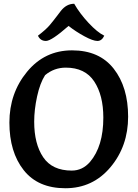

<svg xmlns="http://www.w3.org/2000/svg" viewBox="-20 -990 732 1022"><path d="M530 -364Q530 -483 481.5 -556.5Q433 -630 330 -630Q268 -630 220 -590Q193 -548 177.5 -477Q162 -406 162 -342Q162 -224 210 -153Q258 -82 362 -82Q419 -82 459 -128Q530 -211 530 -364ZM328 12Q182 12 106 -84.5Q30 -181 30 -337.5Q30 -494 124 -608Q218 -722 363.5 -722Q509 -722 585.5 -624Q662 -526 662 -369Q662 -212 568 -100Q474 12 328 12ZM535 -800Q522 -772 498.5 -772Q475 -772 429 -797Q383 -822 345 -852Q254 -772 224.5 -772Q195 -772 182 -800Q225 -833 244 -855.5Q263 -878 283 -904.5Q303 -931 304 -932Q334 -970 375 -970Q404 -919 451 -868.5Q498 -818 535 -800Z"/></svg>

Font: Salsa
Style: Regular
Weight: 400
Designer: John Vargas Beltrn
Foundry: John Vargas Beltran
Version: Version 1.002